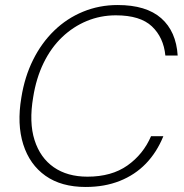

<svg xmlns="http://www.w3.org/2000/svg" viewBox="-20 -732 732 764"><path d="M321 12Q224 12 161 -32.5Q98 -77 72.5 -157.5Q47 -238 65 -344Q78 -426 111.5 -493.5Q145 -561 195.5 -610Q246 -659 310.5 -685.5Q375 -712 448 -712Q562 -712 621.5 -659.5Q681 -607 687 -511H638Q631 -583 584.5 -627Q538 -671 441 -671Q380 -671 325.5 -648.5Q271 -626 227 -584Q183 -542 153.5 -481.5Q124 -421 112 -345Q95 -245 117.5 -174.5Q140 -104 194 -66.5Q248 -29 328 -29Q424 -29 487 -73.5Q550 -118 581 -190H630Q604 -126 560.5 -81Q517 -36 456.5 -12Q396 12 321 12Z"/></svg>

Font: DM Sans 10pt ExtraLight
Style: Italic
Weight: 250
Italic angle: -10°
Version: Version 4.004;gftools[0.9.30]